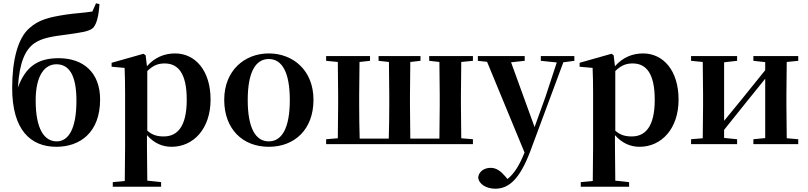

<svg xmlns="http://www.w3.org/2000/svg" viewBox="-20 -877 4914 1168"><path d="M325 -17C250 -17 197 -91 197 -266C197 -420 253 -486 323 -486C397 -486 445 -426 445 -264C445 -98 399 -17 325 -17ZM323 16C465 16 589 -69 589 -272C589 -434 489 -523 337 -523C209 -523 136 -471 89 -345C98 -499 134 -575 189 -614C237 -646 292 -655 395 -668C468 -679 523 -684 548 -709C569 -734 581 -784 585 -852L564 -857L542 -807C494 -799 431 -796 380 -788C283 -773 216 -758 159 -706C89 -646 54 -512 54 -342C54 -85 167 16 323 16Z M1024 16C1156 16 1261 -93 1261 -271C1261 -449 1167 -552 1045 -552C981 -552 921 -528 874 -474L866 -541L853 -550L659 -495V-471L738 -464C740 -415 741 -375 741 -309V14L739 224L666 231V259H960V231L876 222L874 13V-55C918 -5 969 16 1024 16ZM876 -445C915 -483 947 -491 982 -491C1065 -491 1116 -429 1116 -270C1116 -104 1057 -47 976 -47C937 -47 907 -55 876 -82Z M1615 16C1773 16 1887 -90 1887 -270C1887 -449 1763 -552 1615 -552C1468 -552 1344 -448 1344 -270C1344 -92 1456 16 1615 16ZM1615 -17C1534 -17 1487 -100 1487 -268C1487 -437 1534 -518 1615 -518C1696 -518 1743 -437 1743 -268C1743 -100 1696 -17 1615 -17Z M2103 0H2857V-30L2786 -36C2785 -94 2784 -179 2784 -235V-301C2784 -357 2785 -442 2786 -500L2857 -507V-536H2591V-507L2653 -500L2655 -301V-235L2653 -34H2476L2474 -235V-301L2476 -500L2538 -507V-536H2283V-507L2346 -500C2347 -443 2348 -357 2348 -301V-235C2348 -178 2347 -91 2345 -34H2168C2166 -91 2165 -178 2165 -235V-301C2165 -356 2166 -442 2167 -500L2231 -507V-536H1964V-507L2035 -500C2036 -442 2037 -357 2037 -301V-235C2037 -179 2036 -94 2035 -36L1964 -30V0Z M3270 -507 3367 -497 3299 -290 3232 -104 3089 -498 3172 -507V-536H2887V-507L2943 -501L3171 51C3140 128 3108 180 3067 212L3052 194C3027 165 3000 144 2965 144C2930 144 2895 162 2889 201C2892 245 2941 271 2993 271C3076 271 3142 212 3206 43L3407 -498L3474 -507V-536H3270Z M3871 16C4003 16 4108 -93 4108 -271C4108 -449 4014 -552 3892 -552C3828 -552 3768 -528 3721 -474L3713 -541L3700 -550L3506 -495V-471L3585 -464C3587 -415 3588 -375 3588 -309V14L3586 224L3513 231V259H3807V231L3723 222L3721 13V-55C3765 -5 3816 16 3871 16ZM3723 -445C3762 -483 3794 -491 3829 -491C3912 -491 3963 -429 3963 -270C3963 -104 3904 -47 3823 -47C3784 -47 3754 -55 3723 -82Z M4563 -507 4635 -499V-450L4493 -274L4385 -142V-498L4464 -507V-536H4184V-507L4255 -500C4256 -442 4257 -357 4257 -301V-235C4257 -179 4256 -94 4255 -36L4184 -30V0H4464V-30L4385 -38V-87L4522 -258L4635 -398V-37L4563 -30V0H4836V-30L4766 -36L4764 -235V-301L4766 -500L4836 -507V-536H4563Z"/></svg>

Font: Source Han Serif CN
Style: Bold
Weight: 700
Designer: Ryoko NISHIZUKA 西塚涼子 (kana & ideographs); Frank Grießhammer (Latin, Greek & Cyrillic); Wenlong ZHANG 张文龙 (bopomofo); San
Foundry: Adobe
Version: Version 2.003;hotconv 1.1.1;makeotfexe 2.6.0